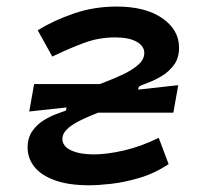

<svg xmlns="http://www.w3.org/2000/svg" viewBox="-20 -547 626 577"><path d="M249 9.8Q185.5 9.8 144.3 -5.4Q103 -20.5 83 -46.1Q63 -71.8 63 -103.5Q63 -132.8 76.9 -152.8Q90.8 -172.9 111.1 -185.3Q131.3 -197.8 150.1 -204.6Q168.9 -211.4 178.2 -214.8L185.5 -252.4Q205.1 -265.1 233.9 -276.6Q262.7 -288.1 293.9 -299.8Q325.2 -311.5 352.3 -324.7Q379.4 -337.9 396.5 -353.3Q413.6 -368.7 413.6 -387.7Q413.6 -408.7 390.6 -421.6Q367.7 -434.6 325.7 -434.6Q277.3 -434.6 232.4 -418Q187.5 -401.4 137.2 -377L93.3 -456.1Q141.6 -485.8 202.4 -506.6Q263.2 -527.3 330.6 -527.3Q417 -527.3 467.5 -492.4Q518.1 -457.5 518.1 -403.8Q518.1 -372.1 502.4 -351.3Q486.8 -330.6 465.1 -317.9Q443.4 -305.2 423.8 -298.1Q404.3 -291 397 -286.1L387.7 -248Q326.2 -227.5 283.9 -211.7Q241.7 -195.8 216.1 -182.4Q190.4 -168.9 179 -156.2Q167.5 -143.6 167.5 -129.9Q167.5 -107.4 193.6 -95.2Q219.7 -83 261.7 -83Q300.3 -83 351.3 -94.5Q402.3 -106 457 -132.8L486.8 -53.7Q444.8 -25.9 399.4 -12.5Q354 1 314.2 5.4Q274.4 9.8 249 9.8ZM67.9 -211.9 82.5 -294.4H354.5L234.9 -214.8L224.1 -229ZM230 -208.5 349.6 -288.1 360.4 -273.9 515.6 -291 501 -208.5Z"/></svg>

Font: Cascadia Code
Style: Italic
Weight: 400
Italic angle: -10°
Designer: Aaron Bell
Foundry: Saja Typeworks
Version: Version 2407.024